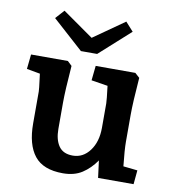

<svg xmlns="http://www.w3.org/2000/svg" viewBox="-81 -785 777 863"><g transform="rotate(10 307.5 -353.5)"><path d="M93 -191V-336Q93 -346 87 -392L84 -416L23 -427L30 -494H198L218 -475Q209 -360 209 -306V-186Q209 -137 229 -108Q249 -79 293 -79Q340 -79 370.5 -120Q401 -161 401 -225V-336Q401 -351 393 -415L318 -427L325 -494H506L527 -475Q518 -360 518 -306V-182Q518 -145 526 -71L591 -64L585 0H423L413 -78Q386 -39 350.5 -16Q315 7 263 7Q173 7 133 -43.5Q93 -94 93 -191ZM285 -615 426 -714 462 -674 322 -548H248L108 -674L144 -714Z"/></g></svg>

Font: Andada Pro
Style: Bold
Weight: 700
Designer: Carolina Giovagnoli
Foundry: Huerta Tipografica
Version: Version 3.005; ttfautohint (v1.8.4)